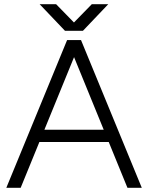

<svg xmlns="http://www.w3.org/2000/svg" viewBox="-20 -890 702 910"><path d="M584 0 298 -700H364L652 0ZM10 0 298 -700H364L78 0ZM146 -217V-275H516V-217ZM293 -744V-745L415 -870H493L373 -744ZM288 -744 168 -870H246L368 -745V-744Z"/></svg>

Font: Figtree Light Light
Style: Regular
Weight: 300
Version: Version 2.001;gftools[0.9.30]